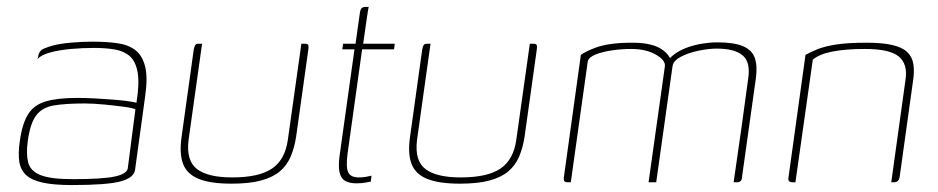

<svg xmlns="http://www.w3.org/2000/svg" viewBox="-20 -525 2701 553"><path d="M187 8Q135 8 103 1Q71 -6 55 -21Q39 -36 35.5 -60Q32 -84 37 -118Q44 -169 61 -196Q78 -223 112 -233Q146 -243 202 -243Q227 -243 254.5 -241.5Q282 -240 307 -238Q332 -236 349.5 -233.5Q367 -231 373 -229Q382 -284 376.5 -316Q371 -348 354 -363Q337 -378 310.5 -382.5Q284 -387 251 -387Q218 -387 184.5 -384Q151 -381 125 -374Q99 -367 88 -355L90 -362Q92 -379 106.5 -385Q121 -391 133 -394Q151 -399 183 -402Q215 -405 246 -405Q287 -405 318.5 -400.5Q350 -396 370 -380.5Q390 -365 398 -333.5Q406 -302 398 -247L369 -36Q366 -13 327 -2.5Q288 8 187 8ZM189 -9Q275 -9 310 -16.5Q345 -24 348 -40L370 -210Q363 -214 337 -217.5Q311 -221 279.5 -224Q248 -227 224 -227Q170 -227 136 -221.5Q102 -216 84.5 -193Q67 -170 60 -119Q55 -82 61 -57.5Q67 -33 96 -21Q125 -9 189 -9Z M562 -399 523 -121Q516 -62 547.5 -38Q579 -14 649 -14Q726 -14 763.5 -39.5Q801 -65 809 -122L848 -399Q849 -399 850.5 -399Q852 -399 853 -399Q854 -399 855.5 -399Q857 -399 858 -399Q864 -399 866 -397.5Q868 -396 868.5 -392.5Q869 -389 868 -382L833 -132Q828 -99 817 -73.5Q806 -48 785.5 -31Q765 -14 731.5 -5Q698 4 647 4Q587 4 553 -9.5Q519 -23 507.5 -52.5Q496 -82 503 -131L538 -382Q540 -392 542.5 -395.5Q545 -399 552 -399Q555 -399 557 -399Q559 -399 562 -399Z M1007 3Q986 3 974 -4Q962 -11 958 -28.5Q954 -46 958 -76L1001 -383H966L968 -399H1004L1016 -484Q1017 -493 1019 -497.5Q1021 -502 1024.5 -503.5Q1028 -505 1032 -505H1042Q1042 -505 1040.5 -498Q1039 -491 1037 -476L1026 -399H1117L1115 -383H1023L981 -82Q976 -43 983 -28.5Q990 -14 1014 -14Q1026 -14 1036 -16Q1046 -18 1050 -19L1048 -2Q1043 -1 1032 1Q1021 3 1007 3Z M1220 -399 1181 -121Q1174 -62 1205.5 -38Q1237 -14 1307 -14Q1384 -14 1421.5 -39.5Q1459 -65 1467 -122L1506 -399Q1507 -399 1508.5 -399Q1510 -399 1511 -399Q1512 -399 1513.5 -399Q1515 -399 1516 -399Q1522 -399 1524 -397.5Q1526 -396 1526.5 -392.5Q1527 -389 1526 -382L1491 -132Q1486 -99 1475 -73.5Q1464 -48 1443.5 -31Q1423 -14 1389.5 -5Q1356 4 1305 4Q1245 4 1211 -9.5Q1177 -23 1165.5 -52.5Q1154 -82 1161 -131L1196 -382Q1198 -392 1200.5 -395.5Q1203 -399 1210 -399Q1213 -399 1215 -399Q1217 -399 1220 -399Z M1616 0Q1608 0 1605.5 -3Q1603 -6 1604 -14L1653 -367Q1660 -372 1671 -377.5Q1682 -383 1699 -389Q1716 -395 1741 -398.5Q1766 -402 1802 -402Q1832 -402 1854 -396.5Q1876 -391 1891 -379.5Q1906 -368 1913 -351H1904Q1913 -363 1928.5 -373Q1944 -383 1963 -389.5Q1982 -396 2003.5 -399.5Q2025 -403 2046 -403Q2094 -403 2120 -392Q2146 -381 2154 -358Q2162 -335 2157 -299L2117 -14Q2117 -9 2115 -6Q2113 -3 2110 -1.5Q2107 0 2102 0H2093Q2104 -75 2114.5 -149.5Q2125 -224 2135 -299Q2142 -346 2119 -365.5Q2096 -385 2044 -385Q2021 -385 1992 -379Q1963 -373 1941 -361.5Q1919 -350 1917 -334L1870 0H1848L1895 -334Q1897 -352 1868.5 -368Q1840 -384 1798 -384Q1770 -384 1743 -380Q1716 -376 1696.5 -368.5Q1677 -361 1673 -349L1624 0Z M2263 0Q2248 0 2251 -14L2300 -367Q2315 -375 2334 -383Q2353 -391 2386.5 -396.5Q2420 -402 2476 -402Q2521 -402 2549.5 -395.5Q2578 -389 2592.5 -375.5Q2607 -362 2610.5 -341.5Q2614 -321 2610 -294L2571 -14Q2570 -10 2568 -6.5Q2566 -3 2562.5 -1.5Q2559 0 2554 0H2547L2588 -295Q2595 -340 2569 -362Q2543 -384 2471 -384Q2416 -384 2377.5 -376.5Q2339 -369 2321 -353L2271 0Z"/></svg>

Font: Genos Thin
Style: Italic
Weight: 100
Italic angle: -8°
Designer: Robert E. Leuschke
Foundry: Robert E. Leuschke
Version: Version 1.010